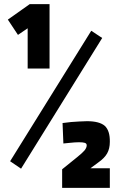

<svg xmlns="http://www.w3.org/2000/svg" viewBox="-20 -810 582 930"><path d="M18 -715 67 -641 114 -673V-478H220V-790H124ZM29 -29 82 7 475 -626 422 -661ZM512 100V5H418L456 -23Q486 -44 499 -67Q512 -90 512 -123Q513 -176 488 -200Q462 -223 401 -223Q364 -222 325 -219Q286 -215 283 -214L287 -115Q290 -115 317 -118Q344 -121 363 -121Q382 -121 391 -118Q400 -115 400 -106Q400 -95 390 -82Q379 -69 354 -49L281 10V100Z"/></svg>

Font: RazerF5
Style: Bold
Weight: 700
Foundry: Razer Inc.
Version: Version 1.000;PS 001.001;hotconv 1.0.56